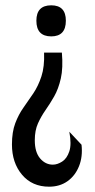

<svg xmlns="http://www.w3.org/2000/svg" viewBox="-20 -562 356 723"><path d="M213 -364Q218 -306 209 -266.5Q200 -227 184 -199Q168 -171 151.5 -147.5Q135 -124 123 -97.5Q111 -71 111 -34Q111 11 131 34.5Q151 58 179 58Q196 58 214 46.5Q232 35 241 8Q250 -19 241 -66L287 -17Q292 28 277.5 64Q263 100 234 120.5Q205 141 165 141Q101 141 63 96Q25 51 25 -18Q25 -65 37.5 -98Q50 -131 68.5 -157Q87 -183 105.5 -210.5Q124 -238 136 -274.5Q148 -311 146 -364ZM173 -542Q228 -542 228 -484Q228 -425 173 -425Q117 -425 117 -484Q117 -542 173 -542Z"/></svg>

Font: Bricolage Grotesque 12pt Condensed
Style: Regular
Weight: 400
Width: 3
Designer: Mathieu Triay
Foundry: Atelier Triay
Version: Version 1.001; ttfautohint (v1.8.4.7-5d5b);gftools[0.9.33.de